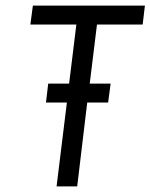

<svg xmlns="http://www.w3.org/2000/svg" viewBox="-20 -669 540 689"><path d="M492 -581 500 -649H98L89 -581H254L228 -369H153L145 -301H220L183 0H257L293 -301H368L377 -369H302L328 -581Z"/></svg>

Font: Gamestation Condensed
Style: Italic
Weight: 400
Width: 3
Designer: Jonas Hecksher
Foundry: Jonas Hecksher, Playtypeª, e-types AS
Version: Version 1.003